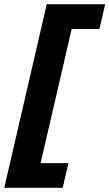

<svg xmlns="http://www.w3.org/2000/svg" viewBox="-33 -733 524 921"><path d="M444 -594H310.8L161.8 49.4H295.4L267.6 168H-12.6L191.2 -712.6H471.4Z"/></svg>

Font: Work Sans
Style: Italic
Weight: 400
Italic angle: -13°
Designer: Wei Huang
Foundry: Wei Huang
Version: Version 2.012